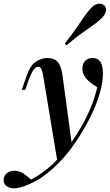

<svg xmlns="http://www.w3.org/2000/svg" viewBox="-105 -848 606 1056"><path d="M291 -47 211 42 133 -428Q128 -458 122 -469.5Q116 -481 103 -481Q93 -481 80 -464.5Q67 -448 48 -395L34 -354H15L40 -427Q61 -488 92 -508.5Q123 -529 157 -529Q192 -529 211.5 -508.5Q231 -488 239 -432ZM65 140Q110 117 159 77.5Q208 38 260 -29Q318 -102 364 -191Q410 -280 430 -368Q411 -379 391.5 -394.5Q372 -410 359.5 -430Q347 -450 348 -475Q350 -501 365 -515Q380 -529 405 -529Q434 -529 447.5 -507.5Q461 -486 461 -445Q461 -395 444.5 -337.5Q428 -280 399.5 -220Q371 -160 336 -104.5Q301 -49 264 -3Q243 23 211.5 54.5Q180 86 140.5 116Q101 146 53 166Q26 178 5.5 183Q-15 188 -28 188Q-52 188 -68.5 176Q-85 164 -85 142Q-85 119 -67.5 105Q-50 91 -26 91Q0 91 22.5 105.5Q45 120 65 140ZM251 -608Q290 -658 315 -694Q340 -730 358.5 -757Q377 -784 396 -804Q414 -824 434 -827Q454 -830 469 -818Q481 -805 478 -787Q475 -769 454 -748Q435 -729 408 -710Q381 -691 345 -665.5Q309 -640 261 -599Z"/></svg>

Font: Playfair Display Medium
Style: Italic
Weight: 500
Italic angle: -14°
Designer: Claus Eggers Sørensen
Foundry: Claus Eggers Sørensen
Version: Version 1.203